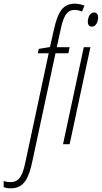

<svg xmlns="http://www.w3.org/2000/svg" viewBox="-149 -785 554 1045"><path d="M-89 240C-15 240 9 176 26 98L153 -495H223L230 -528H160L180 -620C195 -691 212 -731 257 -731C272 -731 286 -727 297 -722L311 -754C300 -759 277 -765 259 -765C192 -765 166 -719 145 -626L123 -529L62 -519L57 -495H116L-10 94C-24 161 -40 206 -90 206C-108 206 -118 204 -129 200V234C-120 237 -107 240 -89 240ZM351 -640C374 -640 385 -668 385 -690C385 -708 377 -717 363 -717C340 -717 329 -689 329 -667C329 -649 337 -640 351 -640ZM194 0H230L343 -528H307Z"/></svg>

Font: Noto Sans ExtraCondensed ExtraLight
Style: Italic
Weight: 200
Width: 2
Italic angle: -12°
Designer: Monotype Design Team
Foundry: Monotype Imaging Inc.
Version: Version 2.013